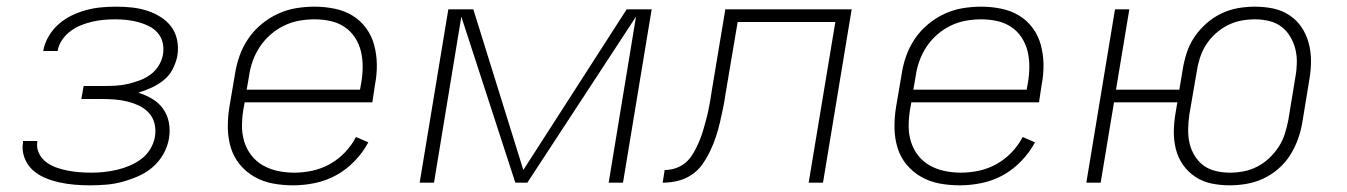

<svg xmlns="http://www.w3.org/2000/svg" viewBox="-20 -548 4040 576"><path d="M250 8Q226 8 203 6Q180 4 157.5 -1Q135 -6 114 -15Q93 -24 77 -39Q61 -54 53 -76Q45 -98 49 -121V-125H92V-123Q89 -105 96.5 -89Q104 -73 117.5 -62.5Q131 -52 147.5 -46Q164 -40 181.5 -36.5Q199 -33 217.5 -31.5Q236 -30 254 -30Q273 -30 292 -32Q311 -34 330.5 -38.5Q350 -43 369 -51Q388 -59 404.5 -71.5Q421 -84 431.5 -102Q442 -120 445 -139Q448 -159 443.5 -177.5Q439 -196 426.5 -209.5Q414 -223 397 -231Q380 -239 362 -243.5Q344 -248 324.5 -249.5Q305 -251 285 -251H224L231 -290H292Q310 -290 327.5 -291Q345 -292 362.5 -296Q380 -300 398 -306.5Q416 -313 431 -324Q446 -335 456 -351Q466 -367 469 -385Q472 -403 468 -420Q464 -437 453 -449.5Q442 -462 427 -469.5Q412 -477 395.5 -481.5Q379 -486 361.5 -488Q344 -490 326 -490Q309 -490 291.5 -488.5Q274 -487 257 -483Q240 -479 223.5 -472.5Q207 -466 192 -455Q177 -444 166.5 -428.5Q156 -413 153 -396V-395H110V-397Q114 -419 126.5 -440Q139 -461 157 -476.5Q175 -492 196 -502Q217 -512 239.5 -518Q262 -524 284.5 -526Q307 -528 329 -528Q353 -528 376 -525.5Q399 -523 421 -516Q443 -509 462 -497Q481 -485 494 -467.5Q507 -450 511.5 -427Q516 -404 512 -380Q508 -360 498 -340.5Q488 -321 471 -307.5Q454 -294 434.5 -285Q415 -276 395 -270Q417 -263 436.5 -251.5Q456 -240 469 -222Q482 -204 486.5 -181Q491 -158 487 -133Q483 -109 470.5 -86.5Q458 -64 438.5 -47Q419 -30 395 -19.5Q371 -9 347 -2.5Q323 4 298.5 6Q274 8 250 8Z M860 8Q828 8 798.5 2.5Q769 -3 743.5 -17.5Q718 -32 699.5 -54.5Q681 -77 672.5 -105Q664 -133 663.5 -164Q663 -195 668 -226L685 -326Q689 -353 698.5 -380Q708 -407 724.5 -431.5Q741 -456 764.5 -475.5Q788 -495 814.5 -507Q841 -519 868.5 -523.5Q896 -528 924 -528Q954 -528 983.5 -522Q1013 -516 1037 -501.5Q1061 -487 1078 -464Q1095 -441 1102.5 -413Q1110 -385 1110.5 -355Q1111 -325 1105 -294L1097 -241H714L710 -219Q706 -194 706 -169.5Q706 -145 713 -122.5Q720 -100 734.5 -81.5Q749 -63 769.5 -51.5Q790 -40 814 -35Q838 -30 863 -30Q890 -30 917.5 -36Q945 -42 970 -56Q995 -70 1015 -91Q1035 -112 1048 -137L1085 -121Q1069 -91 1044 -65Q1019 -39 989 -22.5Q959 -6 925.5 1Q892 8 860 8ZM720 -279H1060L1064 -301Q1068 -325 1068 -349Q1068 -373 1062.5 -395Q1057 -417 1044.5 -436Q1032 -455 1013 -467.5Q994 -480 971 -485Q948 -490 924 -490Q901 -490 878 -486Q855 -482 833 -471.5Q811 -461 792 -444.5Q773 -428 759.5 -407.5Q746 -387 738 -364.5Q730 -342 727 -319Z M1239 0 1325 -520H1400L1550 -38L1860 -520H1935L1849 0H1806L1888 -498L1562 0H1526L1364 -498L1282 0Z M1968 0 1974 -38Q1988 -38 2002.5 -42Q2017 -46 2030 -55Q2043 -64 2052 -76.5Q2061 -89 2068 -103Q2075 -117 2080.5 -131Q2086 -145 2090 -159Q2094 -173 2098 -187.5Q2102 -202 2105 -216.5Q2108 -231 2110.5 -245Q2113 -259 2115 -274L2156 -520H2535L2449 0H2406L2486 -482H2193L2157 -269Q2154 -247 2149.5 -225Q2145 -203 2140 -181.5Q2135 -160 2128 -138.5Q2121 -117 2111 -96Q2101 -75 2087.5 -55.5Q2074 -36 2054 -23Q2034 -10 2012 -5Q1990 0 1968 0Z M2860 8Q2828 8 2798.5 2.5Q2769 -3 2743.5 -17.5Q2718 -32 2699.5 -54.5Q2681 -77 2672.5 -105Q2664 -133 2663.5 -164Q2663 -195 2668 -226L2685 -326Q2689 -353 2698.5 -380Q2708 -407 2724.5 -431.5Q2741 -456 2764.5 -475.5Q2788 -495 2814.5 -507Q2841 -519 2868.5 -523.5Q2896 -528 2924 -528Q2954 -528 2983.5 -522Q3013 -516 3037 -501.5Q3061 -487 3078 -464Q3095 -441 3102.5 -413Q3110 -385 3110.5 -355Q3111 -325 3105 -294L3097 -241H2714L2710 -219Q2706 -194 2706 -169.5Q2706 -145 2713 -122.5Q2720 -100 2734.5 -81.5Q2749 -63 2769.5 -51.5Q2790 -40 2814 -35Q2838 -30 2863 -30Q2890 -30 2917.5 -36Q2945 -42 2970 -56Q2995 -70 3015 -91Q3035 -112 3048 -137L3085 -121Q3069 -91 3044 -65Q3019 -39 2989 -22.5Q2959 -6 2925.5 1Q2892 8 2860 8ZM2720 -279H3060L3064 -301Q3068 -325 3068 -349Q3068 -373 3062.5 -395Q3057 -417 3044.5 -436Q3032 -455 3013 -467.5Q2994 -480 2971 -485Q2948 -490 2924 -490Q2901 -490 2878 -486Q2855 -482 2833 -471.5Q2811 -461 2792 -444.5Q2773 -428 2759.5 -407.5Q2746 -387 2738 -364.5Q2730 -342 2727 -319Z M3669 8Q3641 8 3614.5 2.5Q3588 -3 3566 -17.5Q3544 -32 3529 -53.5Q3514 -75 3507.5 -101Q3501 -127 3501.5 -155Q3502 -183 3507 -211L3512 -241H3322L3282 0H3239L3325 -520H3368L3328 -279H3518L3528 -339Q3532 -364 3540 -389Q3548 -414 3563 -436.5Q3578 -459 3599 -477.5Q3620 -496 3644 -507.5Q3668 -519 3693.5 -523.5Q3719 -528 3744 -528Q3773 -528 3799.5 -522.5Q3826 -517 3848 -502.5Q3870 -488 3884.5 -466.5Q3899 -445 3906 -419Q3913 -393 3913 -365Q3913 -337 3908 -309L3887 -181Q3883 -156 3874 -131Q3865 -106 3851 -83.5Q3837 -61 3816 -42.5Q3795 -24 3770.5 -12.5Q3746 -1 3720 3.5Q3694 8 3669 8ZM3670 -30Q3690 -30 3711 -34Q3732 -38 3751.5 -48Q3771 -58 3787.5 -73.5Q3804 -89 3816 -107.5Q3828 -126 3834.5 -146.5Q3841 -167 3845 -188L3866 -316Q3870 -337 3870.5 -359Q3871 -381 3866 -401Q3861 -421 3850.5 -438.5Q3840 -456 3824 -468Q3808 -480 3787.5 -485Q3767 -490 3745 -490Q3724 -490 3703 -486Q3682 -482 3662.5 -472Q3643 -462 3626 -446.5Q3609 -431 3597.5 -412.5Q3586 -394 3579.5 -373.5Q3573 -353 3570 -332L3548 -204Q3545 -183 3544.5 -161Q3544 -139 3548.5 -119Q3553 -99 3563.5 -81.5Q3574 -64 3590 -52Q3606 -40 3627 -35Q3648 -30 3670 -30Z"/></svg>

Font: Iosevka Aile Extralight
Style: Italic
Weight: 200
Italic angle: -9°
Designer: Belleve Invis
Foundry: Belleve Invis
Version: Version 31.1.0; ttfautohint (v1.8.4)